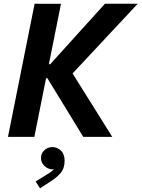

<svg xmlns="http://www.w3.org/2000/svg" viewBox="-20 -740 765 1038"><path d="M23.1 0 167.1 -719.7 309.7 -719.3 244.2 -392.9H279.1L233.5 -373.1L547.3 -719.7H724.5L341.8 -310.3L340.4 -394L586.9 0H430.1L219.5 -344.5L262.6 -317.4H229.1L165.7 0ZM196.5 278.1 172.6 241.2 229.9 205.6Q238.5 200 251.5 191.9Q264.5 183.9 274.5 171.5Q284.6 159.1 284.1 141.7H295Q296.6 152 289.1 163.8Q281.7 175.5 262.6 175.5Q241 175.5 221.3 157.9Q201.6 140.3 201.6 113.7Q201.6 89.3 219.8 72.2Q237.9 55.2 263.6 55.2Q288.8 55.2 309.1 73.8Q329.3 92.5 329.3 128.5Q329.3 170 308.1 194.9Q286.9 219.7 258.7 237.2Z"/></svg>

Font: Reddit Sans
Style: Italic
Weight: 400
Italic angle: -11.25°
Designer: Stephen Hutchings
Version: Version 1.013